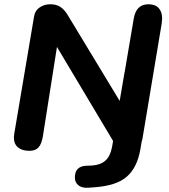

<svg xmlns="http://www.w3.org/2000/svg" viewBox="-20 -698 790 900"><path d="M45 -54Q46 -63 47 -72L139 -617Q143 -647 165 -662.5Q187 -678 215 -678Q242 -678 260 -667.5Q278 -657 294 -633L541 -225L563 -354L565 -364L607 -611Q618 -678 676 -678Q708 -678 724 -660Q740 -642 740 -612Q740 -604 738 -588L649 -55Q648 -45 644 -34L638 2Q623 88 574 130.5Q525 173 421 180L393 182Q365 184 348 171Q331 158 331 134Q331 82 383 79L411 78Q452 75 474.5 54.5Q497 34 505 -8L510 -37L509 -39L247 -478L181 -59Q175 -23 160.5 -7Q146 9 118 9Q84 9 64.5 -7Q45 -23 45 -54Z"/></svg>

Font: SN Pro Bold
Style: Bold Italic
Weight: 700
Italic angle: -9°
Designer: Tobias Whetton
Foundry: Supernotes
Version: Version 1.003